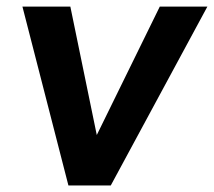

<svg xmlns="http://www.w3.org/2000/svg" viewBox="-20 -569 656 589"><path d="M616.2 -548.8 319.8 0H189.9L48.8 -548.8H195.8L276.9 -154.8L470.2 -548.8Z"/></svg>

Font: Oakes Grotesk
Style: SemiBold Italic
Weight: 600
Designer: Samuel Oakes
Foundry: Samuel Oakes
Version: Version 1.0 | wf-rip DC20170320